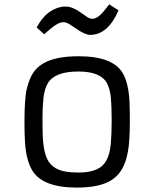

<svg xmlns="http://www.w3.org/2000/svg" viewBox="-20 -848 706 878"><path d="M91.8 -289.1Q91.8 -399.9 103 -443.8Q114.3 -487.8 130.6 -513.4Q147 -539.1 174.8 -556.2Q230.5 -590.8 339.4 -590.8Q496.6 -590.8 541.5 -513.2Q568.4 -466.3 572.3 -380.9Q573.7 -340.3 573.7 -291.5Q573.7 -242.7 570.6 -200.4Q567.4 -158.2 558.1 -124.5Q548.8 -90.8 532.2 -65.7Q515.6 -40.5 488.3 -23.4Q434.6 9.8 331.5 9.8Q177.2 9.8 128.9 -66.4Q99.1 -113.8 94.2 -199.2Q91.8 -240.2 91.8 -289.1ZM468.8 -468.3Q439.5 -521 338.4 -521Q231.4 -521 199.2 -468.3Q183.1 -441.4 178.7 -399.9Q174.3 -358.4 174.3 -309.6Q174.3 -260.7 175.5 -226.8Q176.8 -192.9 181.9 -165.8Q187 -138.7 197 -118.7Q207 -98.6 224.6 -85.4Q242.2 -72.3 268.8 -65.7Q295.4 -59.1 341.6 -59.1Q387.7 -59.1 419.2 -72.3Q450.7 -85.4 466.6 -114.5Q482.4 -143.6 486.6 -189.9Q490.7 -236.3 490.7 -297.9Q490.7 -359.4 487.1 -400.4Q483.4 -441.4 468.8 -468.3ZM522 -800.8Q473.6 -688.5 392.1 -688.5Q368.7 -688.5 327.1 -717.8Q312 -728.5 297.1 -737.5Q282.2 -746.6 270.5 -746.6Q258.8 -746.6 248.8 -741.7Q238.8 -736.8 227.5 -729Q216.3 -721.2 204.6 -710.9L182.1 -691.4L147.5 -722.2Q174.8 -772.5 209.2 -795.2Q243.7 -817.9 277.3 -817.9H283.7Q310.5 -817.9 350.1 -790L377.4 -771Q390.1 -762.2 401.4 -762.2Q412.6 -762.2 422.4 -767.8Q432.1 -773.4 441.7 -782.7Q451.2 -792 460.4 -803.7L479.5 -828.1Z"/></svg>

Font: Armata
Style: Regular
Weight: 400
Designer: Viktoriya Grabowska
Foundry: Viktoriya Grabowska
Version: Version 1.002